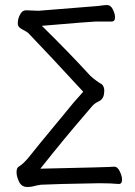

<svg xmlns="http://www.w3.org/2000/svg" viewBox="-20 -732 540 766"><path d="M370 -708Q399 -712 406 -712Q422 -712 430.5 -694Q439 -676 439 -663Q439 -646 425 -646H361Q347 -646 147 -629Q256 -522 341 -429Q362 -410 387 -395Q396 -386 396 -370Q396 -342 380 -331L371 -326Q358 -320 348 -309Q338 -298 325 -282Q236 -179 141 -59Q418 -65 436 -67Q449 -67 458 -48Q467 -29 467 -15Q467 2 454 2Q422 -1 377 -1Q195 2 143 5Q124 8 114 11Q104 14 89 14Q66 14 56 -7Q46 -28 46 -45Q46 -63 56 -68Q74 -79 96 -106Q134 -154 198 -231L232 -272Q275 -326 312 -366Q172 -518 93 -600Q84 -607 73 -612.5Q62 -618 56.5 -623.5Q51 -629 51 -641Q51 -657 60 -674Q69 -691 84 -691Q98 -691 108.5 -690Q119 -689 133 -689Z"/></svg>

Font: Moon Stars Kai HW
Style: Regular
Weight: 400
Designer: GuiWonder
Version: Version 1.101